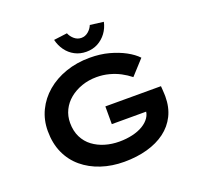

<svg xmlns="http://www.w3.org/2000/svg" viewBox="-153 -1083 1311 1262"><g transform="rotate(-20 502.5 -451.5)"><path d="M508 10Q422 10 348 -14.5Q274 -39 219 -85Q164 -131 133.5 -198Q103 -265 103 -352Q103 -429 134.5 -494.5Q166 -560 223 -608.5Q280 -657 357.5 -684Q435 -711 526 -711Q599 -711 660 -694.5Q721 -678 769 -652Q817 -626 846 -595L753 -493Q723 -517 688 -535.5Q653 -554 611.5 -565Q570 -576 525 -576Q469 -576 420.5 -559Q372 -542 335.5 -512Q299 -482 279 -441Q259 -400 259 -352Q259 -295 280.5 -252Q302 -209 339 -181.5Q376 -154 423 -140Q470 -126 523 -126Q572 -126 615 -136Q658 -146 689.5 -165Q721 -184 738.5 -210Q756 -236 755 -266L754 -285L775 -251H514V-375H903Q904 -361 905 -346Q906 -331 906.5 -319Q907 -307 907 -302Q907 -226 878 -168Q849 -110 796 -70.5Q743 -31 669.5 -10.5Q596 10 508 10ZM521 -755Q477 -755 441 -774Q405 -793 381 -826Q357 -859 347 -901L441 -913Q451 -888 472.5 -870Q494 -852 521 -852Q548 -852 569.5 -870Q591 -888 601 -913L695 -901Q686 -859 661.5 -826Q637 -793 601.5 -774Q566 -755 521 -755Z"/></g></svg>

Font: Lexend Peta SemiBold
Style: Regular
Weight: 600
Designer: Bonnie Shaver-Troup, Thomas Jockin
Foundry: Lexend
Version: Version 1.007